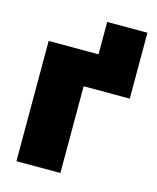

<svg xmlns="http://www.w3.org/2000/svg" viewBox="-105 -753 674 826"><g transform="rotate(15 232.5 -340.0)"><path d="M269.5 -535.6V-679.7H448.7V-535.6ZM448.7 -535.6V-386.2H243.2V0H47.4V-535.6Z"/></g></svg>

Font: Inter 20pt Black
Style: Regular
Weight: 900
Version: Version 4.001;git-66647c0bb